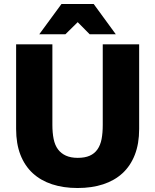

<svg xmlns="http://www.w3.org/2000/svg" viewBox="-20 -920 770 953"><path d="M364.9 13.2Q435.9 13.2 492.2 -5.3Q548.6 -23.8 588.2 -60.3Q627.8 -96.8 649.2 -151.7Q670.7 -206.5 670.7 -280V-700H490V-300Q490 -259.8 484.2 -229.6Q478.3 -199.3 463.7 -178.5Q449.1 -157.6 425.3 -147.1Q401.5 -136.5 365.6 -136.5Q331.7 -136.5 307.3 -147.4Q283 -158.4 267.8 -178.7Q252.7 -199 246.3 -229.8Q240 -260.6 240 -300.5V-700H60V-280Q60 -206.5 81.4 -151.7Q102.9 -96.8 142.5 -60.3Q182.2 -23.8 238.5 -5.3Q294.9 13.2 364.9 13.2ZM175 -750H304.7L365.7 -810L425 -750H554.7L445.2 -900H285Z"/></svg>

Font: Golos Text VF
Style: Regular
Weight: 400
Designer: A.Korolkova, Vitaly Kuzmin
Foundry: ParaType Ltd
Version: Version 2.005